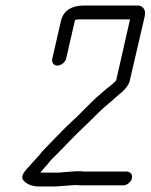

<svg xmlns="http://www.w3.org/2000/svg" viewBox="-20 -682 544 694"><path d="M219 -470 251 -609C253 -610 255 -611 257 -611C260 -612 265 -612 271 -612H450L400 -392C394 -384 385 -377 379 -372C361 -359 346 -344 328 -329C317 -319 307 -309 298 -300L272 -274C264 -266 257 -258 248 -251C208 -214 171 -174 133 -135C120 -117 97 -95 84 -79C76 -71 64 -58 61 -46C60 -40 60 -36 64 -31C75 -17 95 -8 121 -8H176C186 -8 196 -9 207 -10L235 -12C242 -13 250 -13 257 -13C266 -12 274 -12 281 -12H426C439 -12 454 -24 457 -38C460 -52 450 -62 437 -62H292C285 -62 279 -62 271 -63C261 -63 250 -63 241 -62L214 -60C205 -59 196 -58 187 -58H132C130 -58 129 -58 126 -59C135 -68 140 -76 151 -87C166 -106 169 -109 187 -126C210 -150 230 -170 253 -194C271 -212 287 -226 305 -244L331 -270C347 -286 370 -306 386 -319C405 -338 442 -360 449 -390L501 -614C503 -621 504 -628 504 -633C506 -647 495 -662 479 -662H283C242 -662 209 -646 200 -605L169 -470C166 -457 173 -445 187 -445C201 -445 216 -457 219 -470Z"/></svg>

Font: Electronic
Style: BookIt
Weight: 400
Version: Version 1.011